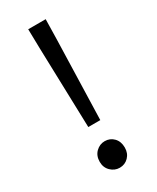

<svg xmlns="http://www.w3.org/2000/svg" viewBox="-178 -724 646 790"><g transform="rotate(-30 144.5 -329.0)"><path d="M116 -198 105 -576 103 -670H186L184 -576L173 -198ZM145 12Q121 12 103 -5.5Q85 -23 85 -50Q85 -79 103 -96.5Q121 -114 145 -114Q170 -114 187 -96.5Q204 -79 204 -50Q204 -23 187 -5.5Q170 12 145 12Z"/></g></svg>

Font: Source Sans 3
Style: Regular
Weight: 400
Designer: Paul D. Hunt
Foundry: Adobe
Version: Version 3.046;hotconv 1.0.118;makeotfexe 2.5.65603